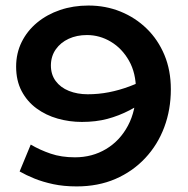

<svg xmlns="http://www.w3.org/2000/svg" viewBox="-20 -654 671 687"><path d="M254.4 13Q208 13 170.6 5Q133.2 -3 103.3 -15.1Q73.4 -27.2 50.2 -40.5L90 -136.7Q123 -117.2 161.3 -104.2Q199.5 -91.1 248.3 -91.1Q310.1 -91.1 359.6 -120.8Q409.1 -150.4 437.8 -204.3Q466.6 -258.2 466.6 -330.6Q466.6 -392.8 441.6 -436.7Q416.7 -480.7 376.8 -504.6Q336.8 -528.6 291.1 -528.6Q254.8 -528.6 225.9 -515.3Q197 -502 179.8 -477.7Q162.6 -453.4 162.1 -420.7Q161.9 -387.6 179.2 -364.2Q196.5 -340.8 226.7 -328.7Q256.9 -316.7 293.9 -316.7Q332.2 -316.7 369.4 -323.9Q406.5 -331.1 444 -345.1Q481.4 -359.1 519.8 -380.2L524.4 -305.3Q482.7 -279.8 443.9 -259.6Q405.1 -239.5 364.1 -228.6Q323 -217.7 272.9 -217.7Q228.5 -217.7 186.4 -229.6Q144.3 -241.5 110.6 -266.2Q77 -290.9 57.3 -328.3Q37.7 -365.6 37.7 -415.7Q37.7 -463.4 57.5 -503.6Q77.4 -543.8 112.8 -573.1Q148.3 -602.4 195.2 -618.3Q242.2 -634.2 296.4 -634.2Q358.1 -634.2 411.4 -612.5Q464.6 -590.9 505.1 -551.4Q545.5 -512 568.4 -457.2Q591.3 -402.3 591.3 -334.5Q591.3 -261.7 567.7 -198.7Q544.1 -135.7 499.4 -88.1Q454.7 -40.4 393 -13.7Q331.3 13 254.4 13Z"/></svg>

Font: BioRhyme ExtraBold
Style: Regular
Weight: 800
Designer: Aoife Mooney
Foundry: Aoife Mooney Type
Version: Version 1.600;gftools[0.9.33]